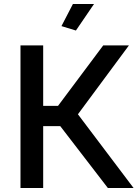

<svg xmlns="http://www.w3.org/2000/svg" viewBox="-20 -936 685 956"><path d="M343 -916 286 -806 358 -784 448 -916ZM82 -710V0H195V-308H280L517 0H645L368 -367L622 -710H494L269 -409H195V-710Z"/></svg>

Font: RT Raleway SemiBold
Style: Regular
Weight: 400
Designer: Matt McInerney, Pablo Impallari, Rodrigo Fuenzalida — Edited by Milan Moffatt in April 2016
Foundry: Matt McInerney, Pablo Impallari, Rodrigo Fuenzalida — Edited by Milan Moffatt in April 2016
Version: Version 3.001